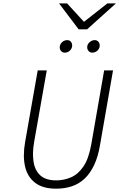

<svg xmlns="http://www.w3.org/2000/svg" viewBox="-20 -1124 718 1156"><path d="M317.5 12Q238 12 191.8 -23.2Q145.5 -58.5 131 -121.2Q116.5 -184 131 -267.5L207 -700H261.5L185.5 -269Q174 -204 181.8 -151.5Q189.5 -99 222.2 -68.5Q255 -38 318.5 -38Q364 -38 406.8 -56Q449.5 -74 481.8 -120.8Q514 -167.5 529.5 -254.5L607 -700H660.5L582.5 -252.5Q570.5 -180.5 546.8 -130.2Q523 -80 489.5 -48.5Q456 -17 412.8 -2.5Q369.5 12 317.5 12ZM536 -807Q522.5 -807 513.8 -816.5Q505 -826 505 -839.5Q505 -857 519.2 -869.8Q533.5 -882.5 550 -882.5Q564 -882.5 572.2 -873Q580.5 -863.5 580.5 -849.5Q580.5 -838 574.2 -828.2Q568 -818.5 557.8 -812.8Q547.5 -807 536 -807ZM370 -807Q356.5 -807 348 -816.5Q339.5 -826 339.5 -839.5Q339.5 -851 345.8 -860.8Q352 -870.5 362.2 -876.5Q372.5 -882.5 384 -882.5Q398.5 -882.5 406.5 -873Q414.5 -863.5 414.5 -849.5Q414.5 -833 401.2 -820Q388 -807 370 -807ZM453.5 -947.5 335.5 -1103.5H384L485.5 -992.5L626.5 -1103.5H678L504.5 -947.5Z"/></svg>

Font: Overpass ExtraLight
Style: Italic
Weight: 250
Italic angle: -10°
Designer: Delve Withrington, Dave Bailey, Thomas Jockin
Foundry: Delve Fonts LLC
Version: Version 4.000